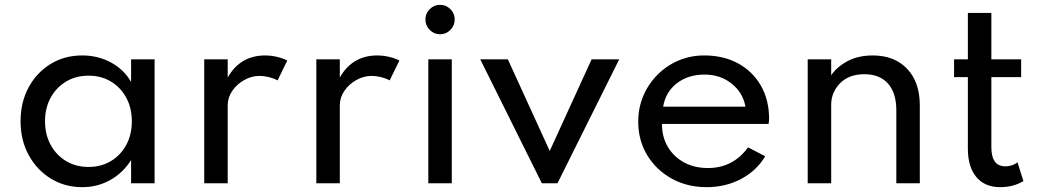

<svg xmlns="http://www.w3.org/2000/svg" viewBox="-20 -757 4296 793"><path d="M319.5 16Q383 16 435.5 -13.5Q488 -43 521.5 -96V0H618.5V-512H521.5V-418.5Q492 -470 438.2 -499Q384.5 -528 319.5 -528Q246 -528 188.5 -492.5Q131 -457 98 -395.8Q65 -334.5 65 -256.5Q65 -177.5 98.8 -116Q132.5 -54.5 190.2 -19.2Q248 16 319.5 16ZM345.5 -67.5Q293.5 -67.5 253 -91.8Q212.5 -116 189.2 -158.8Q166 -201.5 166 -256Q166 -311 189.2 -353.5Q212.5 -396 253 -420.2Q293.5 -444.5 345.5 -444.5Q398 -444.5 438.2 -420.2Q478.5 -396 501.5 -353.5Q524.5 -311 524.5 -256Q524.5 -201 501.5 -158.5Q478.5 -116 438.2 -91.8Q398 -67.5 345.5 -67.5Z M823.5 0H920.5V-322.5Q920.5 -354 939.2 -381.5Q958 -409 988.2 -426.2Q1018.5 -443.5 1052 -443.5Q1070 -443.5 1090.5 -438.5Q1111 -433.5 1126.5 -425L1166.5 -507Q1148.5 -516.5 1123.8 -522.2Q1099 -528 1075 -528Q972.5 -528 920.5 -437V-512H823.5Z M1286.5 0H1383.5V-322.5Q1383.5 -354 1402.2 -381.5Q1421 -409 1451.2 -426.2Q1481.5 -443.5 1515 -443.5Q1533 -443.5 1553.5 -438.5Q1574 -433.5 1589.5 -425L1629.5 -507Q1611.5 -516.5 1586.8 -522.2Q1562 -528 1538 -528Q1435.5 -528 1383.5 -437V-512H1286.5Z M1797.5 -615.5Q1822.5 -615.5 1840.2 -633.5Q1858 -651.5 1858 -676.5Q1858 -701.5 1840.2 -719.2Q1822.5 -737 1797.5 -737Q1772.5 -737 1754.8 -719.2Q1737 -701.5 1737 -676.5Q1737 -651.5 1754.8 -633.5Q1772.5 -615.5 1797.5 -615.5ZM1749 0H1846V-512H1749Z M2218 0H2282.5L2537.5 -512H2423.5L2250.5 -133.5L2077.5 -512H1963.5Z M2898.5 16Q2976.5 16 3040.2 -17.5Q3104 -51 3140.5 -111.5L3069.5 -148.5Q3008 -63 2903.5 -63Q2848 -63 2805.2 -86.2Q2762.5 -109.5 2738.2 -150.5Q2714 -191.5 2714 -245H3154Q3156.5 -255.5 3156.5 -266Q3156.5 -344 3122.8 -403Q3089 -462 3028.8 -495Q2968.5 -528 2888.5 -528Q2832 -528 2782.5 -507Q2733 -486 2695.5 -448.2Q2658 -410.5 2637 -361Q2616 -311.5 2616 -254.5Q2616 -177.5 2653 -116.2Q2690 -55 2754 -19.5Q2818 16 2898.5 16ZM2719 -316.5Q2729 -377 2775.5 -413Q2822 -449 2890 -449Q2954.5 -449 3001.2 -412.2Q3048 -375.5 3059 -316.5Z M3316 0H3413V-324.5Q3413 -375.5 3449.5 -413Q3486 -450.5 3550.5 -450.5Q3613 -450.5 3647.5 -412Q3682 -373.5 3682 -301.5V0H3779V-321Q3779 -418 3726.5 -473Q3674 -528 3585 -528Q3524.5 -528 3480.5 -504.5Q3436.5 -481 3413 -446V-512H3316Z M4110.5 16Q4165 16 4207 -9L4182.5 -86.5Q4160.5 -70 4132.5 -70Q4074.5 -70 4074.5 -149V-438.5H4197.5V-512H4074.5V-703.5H3977.5V-512H3920.5V-438.5H3977.5V-143Q3977.5 -67.5 4012.5 -25.8Q4047.5 16 4110.5 16Z"/></svg>

Font: Spartan Medium
Style: Regular
Weight: 500
Designer: Matt Bailey, Mirko Velimirovic
Foundry: Matt Bailey
Version: Version 1.003; ttfautohint (v1.8.3)